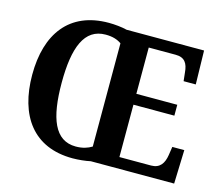

<svg xmlns="http://www.w3.org/2000/svg" viewBox="-103 -860 1160 1006"><g transform="rotate(15 476.5 -357.5)"><path d="M368 10C399 10 438 6 465 0H917L923 -183H858L851 -137C844 -92 824 -60 776 -60H604V-344H826V-403H604V-654H750C799 -654 817 -626 821 -577L826 -531H892L888 -714H468C441 -721 401 -725 369 -725C155 -725 51 -580 51 -359C51 -137 155 10 368 10ZM368 -54C254 -54 211 -166 211 -358C211 -550 254 -661 369 -661C407 -661 434 -652 455 -637V-77C432 -63 405 -54 368 -54Z"/></g></svg>

Font: Noto Serif Georgian SemiCondensed Bold
Style: Regular
Weight: 700
Width: 4
Designer: Monotype Design Team, Akaki Razmadze
Foundry: Google LLC
Version: Version 2.003